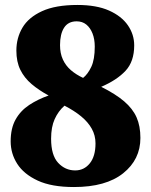

<svg xmlns="http://www.w3.org/2000/svg" viewBox="-20 -744 609 774"><path d="M278 10Q188 10 132 -16Q76 -42 49.5 -83.5Q23 -125 23 -174Q23 -227 43 -262.5Q63 -298 98 -321Q133 -344 176 -359Q137 -380 107.5 -405Q78 -430 62 -462.5Q46 -495 46 -540Q46 -591 70.5 -632.5Q95 -674 149.5 -699Q204 -724 292 -724Q369 -724 419.5 -701.5Q470 -679 495.5 -642Q521 -605 521 -561Q521 -496 486 -458.5Q451 -421 388 -394Q446 -365 480.5 -335.5Q515 -306 530.5 -271Q546 -236 546 -188Q546 -101 476.5 -45.5Q407 10 278 10ZM283 -57Q319 -57 342 -85.5Q365 -114 365 -166Q365 -198 350 -225Q335 -252 307 -275Q279 -298 240 -318Q215 -296 200.5 -264Q186 -232 186 -185Q186 -118 214.5 -87.5Q243 -57 283 -57ZM315 -430Q334 -445 348 -474.5Q362 -504 362 -556Q362 -586 353 -609Q344 -632 328 -645Q312 -658 289 -658Q255 -658 238.5 -632.5Q222 -607 222 -562Q222 -529 233.5 -504Q245 -479 266 -461Q287 -443 315 -430Z"/></svg>

Font: Noto Serif Kannada Black
Style: Regular
Weight: 900
Version: Version 2.003